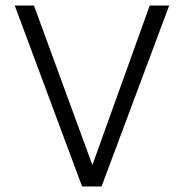

<svg xmlns="http://www.w3.org/2000/svg" viewBox="-20 -670 661 690"><path d="M33 -650H102L312 -77L518 -650H588L345 0H275Z"/></svg>

Font: Overused Grotesk Book
Style: Regular
Weight: 350
Version: Version 0.003